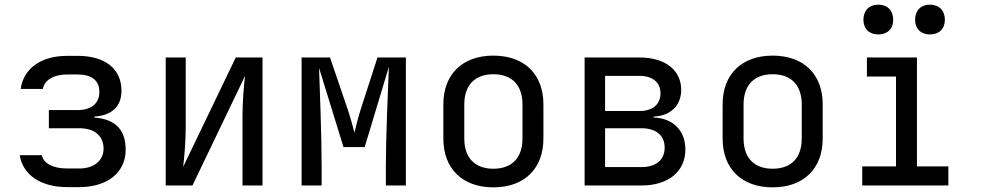

<svg xmlns="http://www.w3.org/2000/svg" viewBox="-20 -797 4240 825"><path d="M321 7C442 7 520 -56 520 -154C520 -236 479 -285 385 -292V-296C462 -301 502 -341 502 -407C502 -501 432 -557 314 -557H268C157 -557 81 -503 69 -415H164C171 -453 211 -477 268 -477H314C374 -477 407 -451 407 -402C407 -354 374 -324 313 -324H190V-246H321C389 -246 425 -211 425 -158C425 -109 386 -73 321 -73H269C208 -73 166 -95 160 -130H65C78 -45 156 7 269 7Z M807 0 1033 -471C1028 -432 1022 -358 1022 -300V0H1108V-550H993L767 -80C772 -119 778 -192 778 -250V-550H692V0Z M1362 0V-85C1362 -216 1354 -414 1351 -505L1456 -165H1547L1651 -510C1647 -412 1638 -205 1638 -85V0H1724V-550H1602L1534 -340C1520 -296 1508 -250 1503 -227C1497 -250 1485 -296 1470 -339L1398 -550H1276V0Z M2100 8C2233 8 2315 -72 2315 -202V-349C2315 -478 2233 -558 2100 -558C1967 -558 1885 -478 1885 -348V-202C1885 -72 1967 8 2100 8ZM2100 -72C2022 -72 1975 -117 1975 -202V-348C1975 -433 2022 -478 2100 -478C2178 -478 2225 -433 2225 -348V-202C2225 -117 2178 -72 2100 -72Z M2736 0C2852 0 2925 -60 2925 -155C2925 -236 2871 -290 2788 -292V-296C2861 -299 2907 -343 2907 -411C2907 -496 2838 -550 2728 -550H2492V0ZM2580 -471H2728C2784 -471 2818 -443 2818 -396C2818 -348 2784 -320 2728 -320H2580ZM2580 -246H2736C2799 -246 2836 -215 2836 -163C2836 -110 2799 -79 2736 -79H2580Z M3300 8C3433 8 3515 -72 3515 -202V-349C3515 -478 3433 -558 3300 -558C3167 -558 3085 -478 3085 -348V-202C3085 -72 3167 8 3300 8ZM3300 -72C3222 -72 3175 -117 3175 -202V-348C3175 -433 3222 -478 3300 -478C3378 -478 3425 -433 3425 -348V-202C3425 -117 3378 -72 3300 -72Z M3754 -649C3793 -649 3818 -673 3818 -712C3818 -752 3793 -777 3754 -777C3715 -777 3690 -752 3690 -712C3690 -673 3715 -649 3754 -649ZM3976 -649C4015 -649 4040 -673 4040 -712C4040 -752 4015 -777 3976 -777C3937 -777 3912 -752 3912 -712C3912 -673 3937 -649 3976 -649ZM4055 0V-82H3920V-550H3705V-468H3830V-82H3685V0Z"/></svg>

Font: Tekne LDO
Style: Regular
Weight: 400
Monospace: yes
Designer: Alessio Laiso, Mario Rullo, Paolo Rosset
Foundry: Alessio Laiso
Version: Version 1.000;hotconv 1.0.109;makeotfexe 2.5.65596